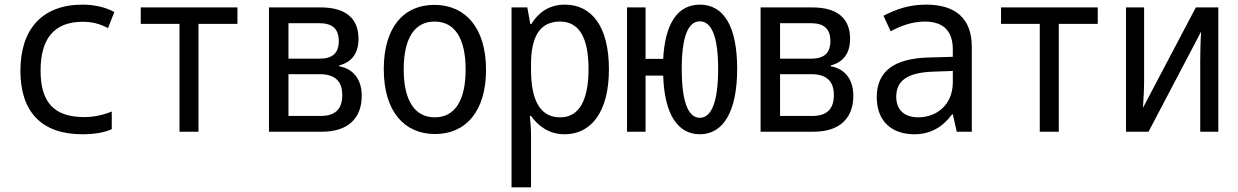

<svg xmlns="http://www.w3.org/2000/svg" viewBox="-20 -568 5340 828"><path d="M335 11C384 11 430 4 462 -11V-87C422 -71 381 -63 344 -63C209 -63 155 -131 155 -264C155 -398 211 -474 336 -474C379 -474 407 -466 446 -447L473 -516C436 -537 386 -548 336 -548C160 -548 68 -440 68 -263C68 -86 159 11 335 11Z M754 0H836V-465H1004V-536H587V-465H754Z M1140 0H1369C1482 0 1540 -59 1540 -155C1540 -227 1502 -272 1443 -282V-286C1497 -300 1526 -338 1526 -401C1526 -492 1467 -536 1363 -536H1140ZM1224 -315V-468H1357C1414 -468 1441 -443 1441 -391C1441 -340 1415 -315 1358 -315ZM1224 -68V-248H1360C1423 -248 1456 -219 1456 -158C1456 -96 1424 -68 1363 -68Z M1856 10C1989 10 2076 -88 2076 -267C2076 -449 1986 -547 1853 -547C1720 -547 1635 -449 1635 -270C1635 -88 1723 10 1856 10ZM1855 -62C1768 -62 1721 -135 1721 -269C1721 -403 1768 -475 1854 -475C1941 -475 1988 -403 1988 -268C1988 -135 1942 -62 1855 -62Z M2186 240H2270V11C2270 -14 2267 -48 2265 -68H2270C2300 -26 2346 11 2415 11C2530 11 2606 -86 2606 -269C2606 -452 2533 -548 2416 -548C2345 -548 2300 -511 2271 -464H2267L2254 -536H2186ZM2396 -62C2306 -62 2270 -140 2270 -269V-289C2270 -407 2306 -475 2395 -475C2477 -475 2518 -407 2518 -270C2518 -135 2477 -62 2396 -62Z M2684 0H2764V-242H2840C2845 -77 2902 11 2998 11C3100 11 3159 -88 3159 -271C3159 -455 3101 -548 2998 -548C2904 -548 2848 -469 2840 -314H2764V-536H2684ZM2998 -60C2947 -60 2920 -131 2920 -271C2920 -408 2947 -476 2998 -476C3049 -476 3077 -409 3077 -271C3077 -131 3049 -60 2998 -60Z M3260 0H3489C3602 0 3660 -59 3660 -155C3660 -227 3622 -272 3563 -282V-286C3617 -300 3646 -338 3646 -401C3646 -492 3587 -536 3483 -536H3260ZM3344 -315V-468H3477C3534 -468 3561 -443 3561 -391C3561 -340 3535 -315 3478 -315ZM3344 -68V-248H3480C3543 -248 3576 -219 3576 -158C3576 -96 3544 -68 3483 -68Z M3923 11C3994 11 4046 -21 4086 -75H4089L4106 0H4171V-365C4171 -490 4099 -548 3974 -548C3899 -548 3845 -528 3790 -500L3821 -433C3865 -457 3915 -475 3968 -475C4038 -475 4089 -444 4089 -355V-323L3984 -320C3838 -316 3761 -262 3761 -149C3761 -41 3830 11 3923 11ZM3940 -62C3887 -62 3845 -88 3845 -151C3845 -220 3893 -255 4004 -259L4089 -262V-214C4089 -110 4013 -62 3940 -62Z M4464 0H4546V-465H4714V-536H4297V-465H4464Z M4836 0H4933L5160 -432C5157 -392 5156 -344 5156 -304V0H5234V-536H5137L4909 -103C4912 -146 4914 -187 4914 -224V-536H4836Z"/></svg>

Font: Noto Sans Mono Condensed
Style: Regular
Weight: 400
Width: 3
Designer: Monotype Design Team
Foundry: Monotype Imaging Inc.
Version: Version 2.014